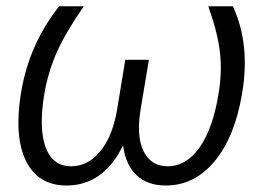

<svg xmlns="http://www.w3.org/2000/svg" viewBox="-20 -565 811 595"><path d="M163.4 -545.5H239.7Q183.6 -464.8 156.2 -403.4Q128.9 -342 117.2 -273.1Q99.8 -167.3 121.4 -108.5Q143.1 -49.7 200.6 -49.7Q252.5 -49.7 290.8 -96.4Q329.2 -143.1 343 -226.2L368.3 -379.6H441.4L415.8 -226.2Q402 -143.1 424.9 -96.4Q447.8 -49.7 499.6 -49.7Q557.5 -49.7 598.7 -108.5Q639.9 -167.3 657 -273.1Q668.7 -340.6 661.6 -402.7Q654.5 -464.8 625.4 -545.5H701.7Q756 -427.9 730.5 -277Q708.5 -142.4 645.8 -66.2Q583.1 9.9 494 9.9Q437.1 9.9 403.2 -22Q369.3 -54 361.2 -114.7Q332.4 -53.6 288 -21.8Q243.6 9.9 186.4 9.9Q98 9.9 60.5 -66.4Q23.1 -142.8 45.1 -277Q70 -428.3 163.4 -545.5Z"/></svg>

Font: Karasuma Gothic
Style: Light Italic
Weight: 300
Italic angle: 9.39998°
Designer: Rasmus Andersson / Ryoko Nishizuka
Foundry: rsms
Version: Version 1.00